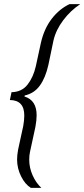

<svg xmlns="http://www.w3.org/2000/svg" viewBox="-20 -763 410 933"><path d="M63 12Q63 -9 68 -36L93 -151Q98 -179 98 -202Q98 -276 28 -277L36 -315Q86 -316 114 -352Q142 -388 154 -441L179 -556Q195 -625 232 -672.5Q269 -720 318 -743H370Q323 -712 287.5 -665Q252 -618 240 -567L215 -447Q201 -385 173.5 -347Q146 -309 100 -299L99 -294Q158 -276 158 -203Q158 -178 152 -146L126 -26Q122 -9 122 13Q122 52 138.5 89Q155 126 181 150H130Q102 133 82.5 94Q63 55 63 12Z"/></svg>

Font: Saira Semi Condensed Light
Style: Italic
Weight: 300
Width: 4
Italic angle: -12°
Designer: Hector Gatti with collaboration of the Omnibus-Type team
Foundry: Omnibus-Type
Version: Version 1.001; ttfautohint (v1.8)